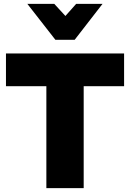

<svg xmlns="http://www.w3.org/2000/svg" viewBox="-20 -978 677 998"><path d="M415 -530H625V-700H11V-530H221V0H415ZM376 -958 320 -895 262 -958H122L268 -771H368L513 -958Z"/></svg>

Font: Geom Black
Style: Bold
Weight: 900
Version: Version 1.102